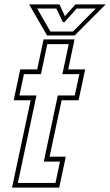

<svg xmlns="http://www.w3.org/2000/svg" viewBox="-20 -857 503 877"><path d="M35 0 120 -399H42.5L72.5 -540H150L179 -677H320.5L291.5 -540H369L339 -399H261.5L206.5 -141.5H280.5L250.5 0ZM61.5 -21.5H233.5L254 -119H180L244 -421H321.5L342.5 -518.5H265L294 -655.5H196L167 -518.5H89.5L68.5 -421H146.5ZM195 -695 113 -837H251.5L276.5 -783L324.5 -837H463L321 -695ZM210 -713H313.5L417.5 -818H330L275 -756H267L237.5 -818H150Z"/></svg>

Font: Tourney Condensed ExtraLight
Style: Italic
Weight: 200
Width: 3
Italic angle: -12°
Designer: Tyler Finck
Foundry: Etcetera Type Co
Version: Version 1.010; ttfautohint (v1.8.3)